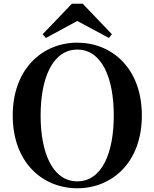

<svg xmlns="http://www.w3.org/2000/svg" viewBox="-20 -987 825 1026"><path d="M393 19C578 19 738 -118 738 -370C738 -623 577 -759 393 -759C209 -759 48 -621 48 -370C48 -117 209 19 393 19ZM393 -18C261 -18 197 -170 197 -370C197 -569 261 -722 393 -722C525 -722 588 -569 588 -370C588 -170 525 -18 393 -18ZM422 -967H364L208 -804L225 -784L393 -875L562 -784L578 -804Z"/></svg>

Font: Noto Serif KR
Style: Bold
Weight: 700
Designer: Ryoko NISHIZUKA 西塚涼子 (kana & ideographs); Frank Grießhammer (Latin, Greek & Cyrillic); Wenlong ZHANG 张文龙 (bopomofo); San
Foundry: Adobe
Version: Version 2.001;hotconv 1.1.0;makeotfexe 2.6.0